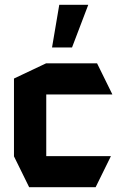

<svg xmlns="http://www.w3.org/2000/svg" viewBox="-20 -777 501 797"><path d="M101 0 38 -128V-451L171 -514H383L446 -386V-385H172V-129H440V-128L377 0ZM196 -580 226 -757H346V-756L279 -580Z"/></svg>

Font: Foldit Thin SemiBold
Style: Regular
Weight: 600
Version: Version 1.003